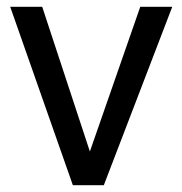

<svg xmlns="http://www.w3.org/2000/svg" viewBox="-20 -544 536 564"><path d="M285 0H194L10 -524H104L244 -99L392 -524H486Z"/></svg>

Font: Autonym
Style: Regular
Weight: 500
Version: Version 1.0.20131126